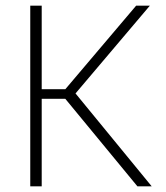

<svg xmlns="http://www.w3.org/2000/svg" viewBox="-20 -659 588 679"><path d="M516.5 0H466L211 -309.5H123V-343.5H211L461.5 -639H510L241.5 -322L241 -336ZM127.5 0H87V-639H127.5Z"/></svg>

Font: Anek Devanagari ExtraLight
Style: Regular
Weight: 250
Designer: Kailash Malviya (Devanagari) & Yesha Goshar (Latin)
Foundry: Ek Type
Version: Version 1.003